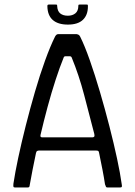

<svg xmlns="http://www.w3.org/2000/svg" viewBox="-20 -823 593 843"><path d="M45 0Q40 0 39 -3.5Q38 -7 39 -17Q46 -64 60 -130Q74 -196 93 -271Q112 -346 133.5 -420Q155 -494 178 -557.5Q201 -621 222 -663Q225 -668 228 -670.5Q231 -673 235 -673H317Q322 -672 325.5 -670Q329 -668 332 -662Q352 -622 374.5 -558Q397 -494 419 -419Q441 -344 460.5 -268Q480 -192 494 -126.5Q508 -61 514 -17Q516 -7 515 -3.5Q514 0 508 0H451Q447 0 445.5 -2.5Q444 -5 441 -14Q437 -41 430 -77.5Q423 -114 415 -152Q414 -158 411.5 -160Q409 -162 402 -162H150Q144 -161 142 -159.5Q140 -158 138 -151Q130 -114 123 -77.5Q116 -41 111 -13Q110 -5 108.5 -2.5Q107 0 102 0ZM165 -220H386Q391 -220 393.5 -223Q396 -226 394 -235Q372 -320 349.5 -406Q327 -492 295 -570Q293 -576 286 -576H267Q261 -576 259 -569Q243 -530 224.5 -473.5Q206 -417 189 -354Q172 -291 158 -231Q157 -227 158 -223.5Q159 -220 165 -220ZM278 -715Q235 -715 212 -735Q189 -755 188 -795Q188 -799 189 -801Q190 -803 195 -803H224Q228 -803 229.5 -802.5Q231 -802 231 -797Q232 -774 244.5 -764Q257 -754 278 -754Q298 -754 311 -764.5Q324 -775 324 -798Q324 -802 326 -802.5Q328 -803 330 -803H360Q364 -803 365 -802Q366 -801 366 -795Q366 -757 344 -736Q322 -715 278 -715Z"/></svg>

Font: Glory Thin
Style: Regular
Weight: 400
Version: Version 1.011